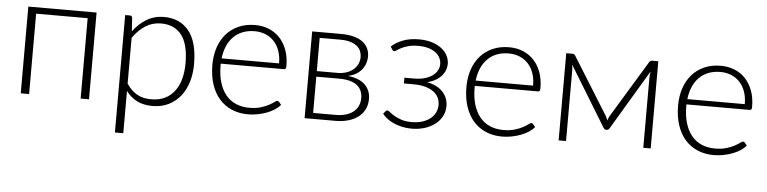

<svg xmlns="http://www.w3.org/2000/svg" viewBox="-43 -714 4385 1097"><g transform="rotate(5 2149.5 -165.0)"><path d="M473.5 0H425.5V-461H130V0H82V-497.5H473.5Z M685.5 -108.5Q700 -87 715.8 -72.2Q731.5 -57.5 749 -48.2Q766.5 -39 786.2 -35Q806 -31 828 -31Q872 -31 905 -47Q938 -63 960.2 -92.2Q982.5 -121.5 993.8 -162.2Q1005 -203 1005 -252Q1005 -363 964 -415.2Q923 -467.5 846.5 -467.5Q797 -467.5 757 -442Q717 -416.5 685.5 -371ZM683.5 -408Q716.5 -453 760.8 -479.5Q805 -506 860 -506Q951.5 -506 1002.8 -442.5Q1054 -379 1054 -252Q1054 -197.5 1039.8 -150.2Q1025.5 -103 997.8 -68.2Q970 -33.5 929.8 -13.5Q889.5 6.5 837 6.5Q786.5 6.5 749.5 -12Q712.5 -30.5 685.5 -66.5V176H637.5V-497.5H664Q676.5 -497.5 678.5 -485Z M1537.5 -299Q1537.5 -339 1526.2 -370.8Q1515 -402.5 1494.5 -424.5Q1474 -446.5 1445.8 -458.2Q1417.5 -470 1383.5 -470Q1345 -470 1314.5 -458Q1284 -446 1261.8 -423.5Q1239.5 -401 1226 -369.5Q1212.5 -338 1208 -299ZM1205.5 -268.5V-259Q1205.5 -203 1218.5 -160.5Q1231.5 -118 1255.5 -89.2Q1279.5 -60.5 1313.5 -46Q1347.5 -31.5 1389.5 -31.5Q1427 -31.5 1454.5 -39.8Q1482 -48 1500.8 -58.2Q1519.5 -68.5 1530.5 -76.8Q1541.5 -85 1546.5 -85Q1553 -85 1556.5 -80L1569.5 -64Q1557.5 -49 1537.8 -36Q1518 -23 1493.8 -13.8Q1469.5 -4.5 1441.8 1Q1414 6.5 1386 6.5Q1335 6.5 1293 -11.2Q1251 -29 1221 -63Q1191 -97 1174.8 -146.2Q1158.5 -195.5 1158.5 -259Q1158.5 -312.5 1173.8 -357.8Q1189 -403 1217.8 -435.8Q1246.5 -468.5 1288.2 -487Q1330 -505.5 1383 -505.5Q1425 -505.5 1461 -491Q1497 -476.5 1523.5 -448.8Q1550 -421 1565.2 -380.5Q1580.5 -340 1580.5 -287.5Q1580.5 -276.5 1577.5 -272.5Q1574.5 -268.5 1567.5 -268.5Z M1886 -34Q1917.5 -34 1943 -41.5Q1968.5 -49 1986 -63Q2003.5 -77 2013 -97Q2022.5 -117 2022.5 -141.5Q2022.5 -164 2015 -182.5Q2007.5 -201 1991.2 -214.2Q1975 -227.5 1949.2 -234.8Q1923.5 -242 1887.5 -242H1756V-34ZM1756 -464.5V-274H1874Q1901 -274 1924 -281.2Q1947 -288.5 1963.5 -302Q1980 -315.5 1989.2 -334.2Q1998.5 -353 1998.5 -376Q1998.5 -393 1992.2 -408.8Q1986 -424.5 1971.2 -437Q1956.5 -449.5 1932.8 -457Q1909 -464.5 1874 -464.5ZM1875.5 -497.5Q1920.5 -497.5 1952 -488.2Q1983.5 -479 2003 -463.2Q2022.5 -447.5 2031.5 -426.5Q2040.5 -405.5 2040.5 -382.5Q2040.5 -366 2035.5 -347.8Q2030.5 -329.5 2018.5 -312.5Q2006.5 -295.5 1986.2 -282Q1966 -268.5 1935.5 -262Q2003 -254 2035 -221.8Q2067 -189.5 2067 -141Q2067 -107.5 2053.8 -81.2Q2040.5 -55 2016.8 -37Q1993 -19 1959.8 -9.5Q1926.5 0 1886.5 0H1710V-497.5Z M2164.5 -450.5Q2191 -475 2230.2 -490.2Q2269.5 -505.5 2322.5 -505.5Q2366.5 -505.5 2399.5 -494.5Q2432.5 -483.5 2454.5 -465.8Q2476.5 -448 2487.2 -425.5Q2498 -403 2498 -380Q2498 -364 2492.2 -346.8Q2486.5 -329.5 2473.8 -314Q2461 -298.5 2440.2 -285.8Q2419.5 -273 2389.5 -266Q2449.5 -253.5 2480.5 -219.8Q2511.5 -186 2511.5 -139Q2511.5 -106.5 2497 -79.8Q2482.5 -53 2457 -33.8Q2431.5 -14.5 2397.5 -4Q2363.5 6.5 2324.5 6.5Q2297 6.5 2271.5 1.2Q2246 -4 2224 -13.5Q2202 -23 2184.2 -36Q2166.5 -49 2155 -64L2167.5 -80Q2171.5 -85 2177.5 -85Q2183.5 -85 2193.2 -76.5Q2203 -68 2219.8 -58Q2236.5 -48 2261.2 -39.5Q2286 -31 2321.5 -31Q2354.5 -31 2381 -39.2Q2407.5 -47.5 2426.5 -62.2Q2445.5 -77 2455.8 -97.5Q2466 -118 2466 -142.5Q2466 -165.5 2456.2 -184.8Q2446.5 -204 2427.2 -217.8Q2408 -231.5 2379.5 -239.2Q2351 -247 2314 -247H2258V-280H2314Q2346 -280 2372.2 -287.2Q2398.5 -294.5 2416.8 -307.2Q2435 -320 2445 -337.2Q2455 -354.5 2455 -375Q2455 -393 2447 -409.8Q2439 -426.5 2422.5 -439.5Q2406 -452.5 2380.8 -460.2Q2355.5 -468 2321 -468Q2288 -468 2264.5 -461.5Q2241 -455 2225.5 -447Q2210 -439 2200.8 -432.5Q2191.5 -426 2187 -426Q2183 -426 2180.5 -427.5Q2178 -429 2175.5 -433Z M2994.5 -299Q2994.5 -339 2983.2 -370.8Q2972 -402.5 2951.5 -424.5Q2931 -446.5 2902.8 -458.2Q2874.5 -470 2840.5 -470Q2802 -470 2771.5 -458Q2741 -446 2718.8 -423.5Q2696.5 -401 2683 -369.5Q2669.5 -338 2665 -299ZM2662.5 -268.5V-259Q2662.5 -203 2675.5 -160.5Q2688.5 -118 2712.5 -89.2Q2736.5 -60.5 2770.5 -46Q2804.5 -31.5 2846.5 -31.5Q2884 -31.5 2911.5 -39.8Q2939 -48 2957.8 -58.2Q2976.5 -68.5 2987.5 -76.8Q2998.5 -85 3003.5 -85Q3010 -85 3013.5 -80L3026.5 -64Q3014.5 -49 2994.8 -36Q2975 -23 2950.8 -13.8Q2926.5 -4.5 2898.8 1Q2871 6.5 2843 6.5Q2792 6.5 2750 -11.2Q2708 -29 2678 -63Q2648 -97 2631.8 -146.2Q2615.5 -195.5 2615.5 -259Q2615.5 -312.5 2630.8 -357.8Q2646 -403 2674.8 -435.8Q2703.5 -468.5 2745.2 -487Q2787 -505.5 2840 -505.5Q2882 -505.5 2918 -491Q2954 -476.5 2980.5 -448.8Q3007 -421 3022.2 -380.5Q3037.5 -340 3037.5 -287.5Q3037.5 -276.5 3034.5 -272.5Q3031.5 -268.5 3024.5 -268.5Z M3695 -500V0H3652.5V-401Q3652.5 -409.5 3653.5 -419.2Q3654.5 -429 3656 -437.5L3451 -94Q3448.5 -90 3445 -87Q3441.5 -84 3436.5 -84H3431Q3426 -84 3422.5 -87Q3419 -90 3416.5 -94L3206 -438.5Q3208 -430 3208.8 -419.8Q3209.5 -409.5 3209.5 -401V0H3167V-500H3202Q3207 -500 3211.8 -497.8Q3216.5 -495.5 3220 -489L3422 -164.5Q3428.5 -152.5 3434 -138Q3438.5 -151 3445.5 -164.5L3642.5 -489Q3646 -496 3650.8 -498Q3655.5 -500 3661 -500Z M4208.5 -299Q4208.5 -339 4197.2 -370.8Q4186 -402.5 4165.5 -424.5Q4145 -446.5 4116.8 -458.2Q4088.5 -470 4054.5 -470Q4016 -470 3985.5 -458Q3955 -446 3932.8 -423.5Q3910.5 -401 3897 -369.5Q3883.5 -338 3879 -299ZM3876.5 -268.5V-259Q3876.5 -203 3889.5 -160.5Q3902.5 -118 3926.5 -89.2Q3950.5 -60.5 3984.5 -46Q4018.5 -31.5 4060.5 -31.5Q4098 -31.5 4125.5 -39.8Q4153 -48 4171.8 -58.2Q4190.5 -68.5 4201.5 -76.8Q4212.5 -85 4217.5 -85Q4224 -85 4227.5 -80L4240.5 -64Q4228.5 -49 4208.8 -36Q4189 -23 4164.8 -13.8Q4140.5 -4.5 4112.8 1Q4085 6.5 4057 6.5Q4006 6.5 3964 -11.2Q3922 -29 3892 -63Q3862 -97 3845.8 -146.2Q3829.5 -195.5 3829.5 -259Q3829.5 -312.5 3844.8 -357.8Q3860 -403 3888.8 -435.8Q3917.5 -468.5 3959.2 -487Q4001 -505.5 4054 -505.5Q4096 -505.5 4132 -491Q4168 -476.5 4194.5 -448.8Q4221 -421 4236.2 -380.5Q4251.5 -340 4251.5 -287.5Q4251.5 -276.5 4248.5 -272.5Q4245.5 -268.5 4238.5 -268.5Z"/></g></svg>

Font: Lato 2
Style: Regular
Weight: 300
Designer: Lukasz Dziedzic with Adam Twardoch and Botio Nikoltchev
Foundry: tyPoland Lukasz Dziedzic
Version: Version 2.015; 2015-08-06; http://www.latofonts.com/